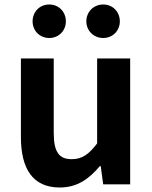

<svg xmlns="http://www.w3.org/2000/svg" viewBox="-20 -820 677 854"><path d="M246 14C323 14 376 -24 424 -81H428L439 0H559V-560H412V-182C374 -132 344 -112 299 -112C244 -112 219 -142 219 -229V-560H73V-211C73 -70 125 14 246 14ZM199 -651C242 -651 273 -684 273 -725C273 -767 242 -800 199 -800C156 -800 125 -767 125 -725C125 -684 156 -651 199 -651ZM439 -651C482 -651 513 -684 513 -725C513 -767 482 -800 439 -800C396 -800 364 -767 364 -725C364 -684 396 -651 439 -651Z"/></svg>

Font: Noto Sans Mono CJK SC
Style: Bold
Weight: 700
Designer: Ryoko NISHIZUKA 西塚涼子 (kana, bopomofo & ideographs); Paul D. Hunt (Latin, Greek & Cyrillic); Sandoll Communications 산돌커뮤니
Foundry: Adobe
Version: Version 2.004;hotconv 1.0.118;makeotfexe 2.5.65603